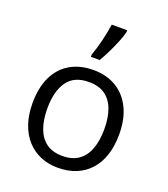

<svg xmlns="http://www.w3.org/2000/svg" viewBox="-147 -909 896 1023"><g transform="rotate(20 301.0 -397.5)"><path d="M546.9 -268.6Q546.9 -202.6 529.8 -150.9Q512.7 -99.1 480.5 -63.5Q448.2 -27.8 402.6 -9Q356.9 9.8 299.3 9.8Q245.6 9.8 200.9 -9Q156.2 -27.8 123.8 -63.5Q91.3 -99.1 73.5 -150.9Q55.7 -202.6 55.7 -268.6Q55.7 -356.4 85.4 -418.2Q115.2 -480 170.7 -512.5Q226.1 -544.9 302.7 -544.9Q376 -544.9 430.9 -512.2Q485.8 -479.5 516.4 -417.7Q546.9 -356 546.9 -268.6ZM139.6 -268.6Q139.6 -204.1 156.7 -156.7Q173.8 -109.4 209.5 -83.5Q245.1 -57.6 301.3 -57.6Q356.9 -57.6 392.8 -83.5Q428.7 -109.4 445.8 -156.7Q462.9 -204.1 462.9 -268.6Q462.9 -332.5 445.8 -379.2Q428.7 -425.8 393.1 -451.2Q357.4 -476.6 300.8 -476.6Q217.3 -476.6 178.5 -421.4Q139.6 -366.2 139.6 -268.6ZM263.7 -606V-619.1Q270.5 -637.7 277.6 -661.1Q284.7 -684.6 290.8 -710Q296.9 -735.4 301.8 -760Q306.6 -784.7 309.6 -805.2H397V-794.4Q391.6 -771.5 377.9 -737.8Q364.3 -704.1 347.2 -668.9Q330.1 -633.8 313.5 -606Z"/></g></svg>

Font: Wonky
Style: Regular
Weight: 400
Designer: Monotype Design Team
Foundry: Monotype Imaging Inc.
Version: Version 3.000